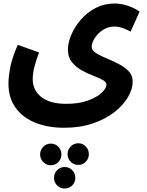

<svg xmlns="http://www.w3.org/2000/svg" viewBox="-20 -495 838 1091"><path d="M28 -22Q28 -56 38 -110.5Q48 -165 81 -240L202 -197Q183 -147 174.5 -111.5Q166 -76 166 -46Q166 19 215.5 57Q265 95 356 95Q429 95 480.5 76Q532 57 558.5 31.5Q585 6 585 -14Q585 -29 563 -41Q541 -53 508 -65.5Q475 -78 442.5 -96.5Q410 -115 388 -142.5Q366 -170 366 -213Q366 -252 385 -297Q404 -342 439 -383Q474 -424 523 -449.5Q572 -475 631 -475Q670 -475 708.5 -461.5Q747 -448 773 -429L722 -315Q704 -326 679 -335Q654 -344 631 -344Q593 -344 564 -324.5Q535 -305 518 -278Q501 -251 501 -229Q501 -209 524.5 -194Q548 -179 583 -164.5Q618 -150 652.5 -132.5Q687 -115 710.5 -91Q734 -67 734 -32Q734 11 707.5 56.5Q681 102 631 141.5Q581 181 508.5 206Q436 231 344 231Q254 231 182.5 203Q111 175 69.5 118.5Q28 62 28 -22ZM425 442Q399 442 381.5 424Q364 406 364 381Q364 356 381.5 337.5Q399 319 425 319Q450 319 467.5 337.5Q485 356 485 381Q485 406 467.5 424Q450 442 425 442ZM269 444Q244 444 226 426Q208 408 208 383Q208 357 226 339Q244 321 269 321Q294 321 311.5 339Q329 357 329 383Q329 408 311.5 426Q294 444 269 444ZM347 576Q322 576 304.5 558.5Q287 541 287 516Q287 490 304.5 472Q322 454 347 454Q373 454 390.5 472Q408 490 408 516Q408 541 390.5 558.5Q373 576 347 576Z"/></svg>

Font: Noto Sans Arabic SemCond
Style: Bold
Weight: 700
Width: 4
Designer: Monotype Design Team, Nadine Chahine, Nizar Qandah and Khaled Hosny
Foundry: Monotype Imaging Inc.
Version: Version 2.012; ttfautohint (v1.8.4.7-5d5b)